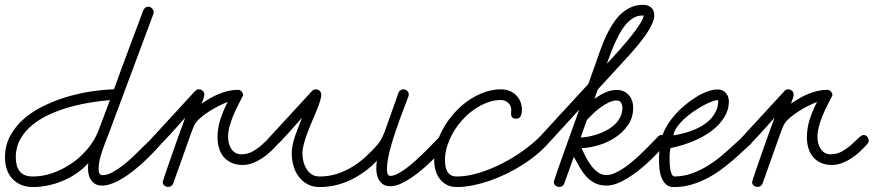

<svg xmlns="http://www.w3.org/2000/svg" viewBox="-75 -753 3558 782"><path d="M529.3 -725.6Q538.1 -725.6 544.4 -718.5Q550.8 -711.4 550.8 -703.1Q550.8 -701.7 550.8 -699.7Q550.8 -697.8 549.8 -696.3L368.2 -209.5Q362.3 -194.3 355.2 -176.3Q348.1 -158.2 341.8 -139.4Q335.4 -120.6 331.1 -102.3Q326.7 -84 326.7 -67.9Q326.7 -63.5 326.9 -58.6Q327.1 -53.7 328.9 -49.3Q330.6 -44.9 333.7 -42.2Q336.9 -39.6 342.8 -39.6Q361.8 -39.6 384 -51.8Q406.2 -64 429 -82Q451.7 -100.1 473.4 -121.3Q495.1 -142.6 513.4 -160.6Q531.7 -178.7 544.9 -190.9Q558.1 -203.1 564 -203.1Q573.7 -203.1 580.1 -196.8Q586.4 -190.4 586.4 -180.7Q586.4 -172.9 581.1 -166.5Q569.3 -152.8 552.5 -135Q535.6 -117.2 515.6 -98.4Q495.6 -79.6 473.1 -61.3Q450.7 -43 428 -28.8Q405.3 -14.6 382.8 -5.9Q360.4 2.9 340.8 2.9Q321.8 2.9 309.8 -5.6Q297.9 -14.2 291.5 -27.3Q285.2 -40.5 283.9 -56.6Q282.7 -72.8 284.7 -88.4Q263.2 -65.4 237.1 -47.4Q210.9 -29.3 181.6 -16.8Q152.3 -4.4 121.3 2.2Q90.3 8.8 59.1 8.8Q32.2 8.8 11 -0.2Q-10.3 -9.3 -24.9 -25.1Q-39.6 -41 -47.1 -63Q-54.7 -85 -54.7 -111.3Q-54.7 -161.1 -32.7 -201.2Q-10.7 -241.2 25.4 -271.7Q61.5 -302.2 108.2 -324.2Q154.8 -346.2 204.1 -360.4Q253.4 -374.5 301.5 -381.3Q349.6 -388.2 389.2 -389.2Q418.5 -470.7 448.5 -550.5Q478.5 -630.4 508.8 -711.4Q511.2 -717.8 516.8 -721.7Q522.5 -725.6 529.3 -725.6ZM372.6 -345.2Q339.8 -342.8 298.6 -336.4Q257.3 -330.1 214.8 -318.6Q172.4 -307.1 131.8 -289.3Q91.3 -271.5 59.6 -246.3Q27.8 -221.2 8.5 -187.7Q-10.7 -154.3 -10.7 -111.3Q-10.7 -76.2 5.4 -55.2Q21.5 -34.2 59.1 -34.2Q100.1 -34.2 141.1 -48.8Q182.1 -63.5 218.3 -88.6Q254.4 -113.8 282.5 -147.5Q310.5 -181.2 325.2 -219.2Q337.4 -251 349.1 -282.2Q360.8 -313.5 372.6 -345.2Z M556.2 -149.4Q547.9 -149.4 540.5 -155.3Q533.2 -161.1 533.2 -170.4Q533.2 -179.2 539.1 -186L719.7 -382.3Q725.6 -389.2 734.9 -389.2Q743.7 -389.2 750.5 -383.1Q757.3 -377 757.3 -367.7Q757.3 -360.4 752.9 -349.4Q748.5 -338.4 746.1 -331.1Q762.7 -342.3 780.3 -352.5Q797.9 -362.8 816.4 -370.4Q835 -377.9 854.5 -382.6Q874 -387.2 894.5 -387.2Q903.3 -387.2 909.2 -379.9Q915 -372.6 915 -364.3Q905.8 -346.2 895 -325.4Q884.3 -304.7 875.2 -282.7Q866.2 -260.7 860.1 -238.3Q854 -215.8 854 -195.3Q854 -183.1 856.9 -170.4Q859.9 -157.7 866.5 -147.5Q873 -137.2 883.1 -130.9Q893.1 -124.5 907.7 -124.5Q933.6 -124.5 954.8 -136.7Q976.1 -148.9 992.4 -163.8Q1008.8 -178.7 1021.2 -190.9Q1033.7 -203.1 1042 -203.1Q1051.3 -203.1 1057.1 -195.8Q1063 -188.5 1063 -180.2Q1063 -173.3 1057.1 -166.5Q1043.9 -151.9 1027.8 -136.5Q1011.7 -121.1 993.2 -108.9Q974.6 -96.7 954.6 -88.9Q934.6 -81.1 913.6 -81.1Q887.7 -81.1 868.7 -89.6Q849.6 -98.1 836.7 -113Q823.7 -127.9 817.4 -148.7Q811 -169.4 811 -193.8Q811 -231.9 823 -268.3Q835 -304.7 852.5 -337.9Q837.9 -332.5 816.9 -322Q795.9 -311.5 775.4 -298.3Q754.9 -285.2 738.3 -270.3Q721.7 -255.4 715.3 -240.7Q709 -226.6 703.9 -211.7Q698.7 -196.8 693.4 -182.6L630.4 -5.4Q627.9 1 622.3 4.6Q616.7 8.3 610.4 8.3Q601.6 8.3 594.7 2.9Q587.9 -2.4 587.9 -11.7Q587.9 -13.2 591.6 -24.4Q595.2 -35.6 601.1 -53Q606.9 -70.3 614.5 -92Q622.1 -113.8 630.1 -136.7Q638.2 -159.7 646.2 -182.4Q654.3 -205.1 661.1 -223.9Q668 -242.7 672.9 -255.9Q677.7 -269 679.2 -273.9Q674.8 -269 665.3 -258.1Q655.8 -247.1 643.3 -233.4Q630.9 -219.7 617.4 -204.8Q604 -189.9 591.8 -177.5Q579.6 -165 570.1 -157.2Q560.5 -149.4 556.2 -149.4Z M1567.9 -389.2Q1576.2 -389.2 1583 -383.3Q1589.8 -377.4 1589.8 -368.7Q1589.8 -363.8 1588.4 -360.4Q1583 -344.7 1574.2 -322.5Q1565.4 -300.3 1555.9 -274.2Q1546.4 -248 1536.6 -219.5Q1526.9 -190.9 1518.8 -163.1Q1510.7 -135.3 1505.9 -109.9Q1501 -84.5 1501 -64.5Q1501 -61 1501.2 -56.2Q1501.5 -51.3 1502.9 -46.9Q1504.4 -42.5 1507.3 -39.6Q1510.3 -36.6 1515.1 -36.6Q1528.3 -36.6 1546.1 -46.1Q1564 -55.7 1583.3 -70.3Q1602.5 -85 1622.6 -103.3Q1642.6 -121.6 1660.4 -139.4Q1678.2 -157.2 1692.6 -172.4Q1707 -187.5 1715.8 -196.3Q1722.7 -203.1 1731 -203.1Q1739.3 -203.1 1746.6 -197.3Q1753.9 -191.4 1753.9 -182.1Q1753.9 -172.9 1748 -166.5Q1737.3 -153.8 1720.9 -136.2Q1704.6 -118.7 1684.8 -99.4Q1665 -80.1 1643.1 -61.5Q1621.1 -43 1598.9 -28.1Q1576.7 -13.2 1555.4 -3.9Q1534.2 5.4 1515.6 5.4Q1494.1 5.4 1481.9 -4.6Q1469.7 -14.6 1463.9 -30Q1458 -45.4 1457.8 -63.5Q1457.5 -81.5 1460 -98.1Q1436.5 -73.7 1409.9 -54.2Q1383.3 -34.7 1354 -20.5Q1324.7 -6.3 1292.7 1.2Q1260.7 8.8 1226.6 8.8Q1198.2 8.8 1177 -2.9Q1155.8 -14.6 1141.6 -33.7Q1127.4 -52.7 1120.4 -77.1Q1113.3 -101.6 1113.3 -127.4Q1113.3 -146.5 1117.4 -165.3Q1121.6 -184.1 1127.9 -202.4Q1134.3 -220.7 1141.6 -238.5Q1148.9 -256.3 1155.3 -273.9Q1150.9 -269 1141.4 -258.1Q1131.8 -247.1 1119.6 -233.4Q1107.4 -219.7 1094 -204.8Q1080.6 -189.9 1068.4 -177.5Q1056.2 -165 1046.4 -157.2Q1036.6 -149.4 1032.2 -149.4Q1023.9 -149.4 1016.6 -155.3Q1009.3 -161.1 1009.3 -170.4Q1009.3 -179.2 1015.1 -186L1195.3 -381.8Q1201.7 -389.2 1210.9 -389.2Q1220.7 -389.2 1227.1 -383.1Q1233.4 -377 1233.4 -367.2Q1233.4 -356 1227.8 -338.6Q1222.2 -321.3 1213.6 -300.5Q1205.1 -279.8 1195.1 -256.6Q1185.1 -233.4 1176.5 -210.4Q1168 -187.5 1162.4 -166.3Q1156.7 -145 1156.7 -127.4Q1156.7 -111.8 1160.9 -95.2Q1165 -78.6 1173.3 -64.9Q1181.6 -51.3 1194.8 -42.7Q1208 -34.2 1226.6 -34.2Q1263.2 -34.2 1295.9 -44.4Q1328.6 -54.7 1358.2 -72.5Q1387.7 -90.3 1413.8 -114Q1439.9 -137.7 1462.9 -164.1Q1472.7 -175.8 1479.7 -189.7Q1486.8 -203.6 1492.2 -217.8L1547.9 -375Q1550.3 -381.3 1555.7 -385.3Q1561 -389.2 1567.9 -389.2Z M2027.8 -269.5Q2017.6 -269.5 2013.2 -272.9Q2008.8 -276.4 2007.6 -281.5Q2006.3 -286.6 2006.8 -293Q2007.3 -299.3 2007.3 -305.2Q2007.3 -322.3 1994.9 -334Q1982.4 -345.7 1965.8 -345.7Q1937.5 -345.7 1909.4 -335.2Q1881.3 -324.7 1856 -306.9Q1830.6 -289.1 1808.8 -265.1Q1787.1 -241.2 1771.2 -214.1Q1755.4 -187 1746.3 -158.2Q1737.3 -129.4 1737.3 -101.6Q1737.3 -88.9 1739.3 -76.9Q1741.2 -64.9 1746.3 -55.4Q1751.5 -45.9 1761 -40Q1770.5 -34.2 1785.2 -34.2Q1828.1 -34.2 1875.7 -48.8Q1923.3 -63.5 1969 -86.7Q2014.6 -109.9 2054.9 -138.7Q2095.2 -167.5 2123 -195.8Q2130.4 -203.1 2138.7 -203.1Q2147 -203.1 2154.1 -196.8Q2161.1 -190.4 2161.1 -182.1Q2161.1 -173.8 2159.7 -171.9Q2158.2 -169.9 2155.3 -166.5Q2135.7 -144 2109.4 -122.3Q2083 -100.6 2052.2 -81.1Q2021.5 -61.5 1987.8 -45.2Q1954.1 -28.8 1919.4 -16.8Q1884.8 -4.9 1850.6 2Q1816.4 8.8 1785.2 8.8Q1761.7 8.8 1744.4 -0.5Q1727.1 -9.8 1715.6 -25.1Q1704.1 -40.5 1698.7 -60.3Q1693.4 -80.1 1693.4 -101.6Q1693.4 -135.3 1704.1 -169.4Q1714.8 -203.6 1733.6 -235.6Q1752.4 -267.6 1778.1 -295.7Q1803.7 -323.7 1834 -344.5Q1864.3 -365.2 1897.9 -377.2Q1931.6 -389.2 1965.8 -389.2Q1983.9 -389.2 1999.5 -383.1Q2015.1 -377 2026.6 -365.7Q2038.1 -354.5 2044.4 -339.1Q2050.8 -323.7 2050.8 -305.2Q2050.8 -299.8 2049.8 -293.5Q2048.8 -287.1 2046.4 -281.7Q2043.9 -276.4 2039.6 -272.9Q2035.2 -269.5 2027.8 -269.5Z M2131.3 -149.4Q2123 -149.4 2115.7 -155.3Q2108.4 -161.1 2108.4 -170.4Q2108.4 -179.2 2114.3 -186L2321.3 -411.1L2369.6 -547.4Q2376.5 -566.9 2385.5 -588.4Q2394.5 -609.9 2405.8 -630.6Q2417 -651.4 2430.7 -669.9Q2444.3 -688.5 2461.4 -702.6Q2478.5 -716.8 2499 -725.1Q2519.5 -733.4 2543.9 -733.4Q2564.5 -733.4 2577.1 -722.4Q2589.8 -711.4 2589.8 -690.4Q2589.8 -677.7 2583.7 -662.6Q2577.6 -647.5 2568.1 -631.3Q2558.6 -615.2 2546.4 -598.9Q2534.2 -582.5 2522 -567.6Q2509.8 -552.7 2498.3 -540Q2486.8 -527.3 2479 -518.6L2359.4 -388.2L2346.2 -350.1Q2366.2 -365.2 2389.4 -376Q2412.6 -386.7 2438 -386.7Q2453.6 -386.7 2465.8 -380.9Q2478 -375 2486.6 -365.2Q2495.1 -355.5 2499.5 -342.3Q2503.9 -329.1 2503.9 -314.5Q2503.9 -274.9 2483.6 -244.9Q2463.4 -214.8 2432.4 -194.1Q2401.4 -173.3 2364.3 -162.1Q2327.1 -150.9 2293.5 -149.4Q2300.3 -134.3 2309.8 -115.5Q2319.3 -96.7 2331.8 -79.8Q2344.2 -63 2359.9 -51.5Q2375.5 -40 2395 -40Q2411.1 -40 2430.2 -48.6Q2449.2 -57.1 2469.2 -71Q2489.3 -85 2509 -102.3Q2528.8 -119.6 2546.6 -137Q2564.5 -154.3 2579.3 -169.9Q2594.2 -185.5 2604.5 -196.3Q2610.4 -203.1 2619.1 -203.1Q2627.9 -203.1 2635 -197.5Q2642.1 -191.9 2642.1 -182.1Q2642.1 -172.9 2636.2 -166.5Q2624.5 -152.3 2607.4 -134.3Q2590.3 -116.2 2570.3 -97.2Q2550.3 -78.1 2527.8 -60.3Q2505.4 -42.5 2482.7 -28.3Q2460 -14.2 2437.7 -5.6Q2415.5 2.9 2396 2.9Q2368.2 2.9 2348.1 -7.3Q2328.1 -17.6 2313 -34.2Q2297.9 -50.8 2285.9 -71.8Q2273.9 -92.8 2262.2 -114.3L2223.1 -5.4Q2220.7 1.5 2215.3 4.9Q2210 8.3 2203.1 8.3Q2193.8 8.3 2187.3 2.7Q2180.7 -2.9 2180.7 -12.7Q2180.7 -13.7 2184.8 -26.1Q2189 -38.6 2195.6 -57.9Q2202.1 -77.1 2210.9 -101.8Q2219.7 -126.5 2229 -152.6Q2238.3 -178.7 2247.6 -204.3Q2256.8 -230 2264.4 -251.2Q2272 -272.5 2277.3 -287.1Q2282.7 -301.8 2284.2 -306.6L2146.5 -156.2Q2140.6 -149.4 2131.3 -149.4ZM2315.4 -264.6 2290 -192.9Q2306.2 -193.4 2325.2 -197.3Q2344.2 -201.2 2363 -207.8Q2381.8 -214.4 2399.4 -224.4Q2417 -234.4 2430.4 -247.6Q2443.8 -260.7 2451.9 -277.3Q2460 -293.9 2460 -314Q2460 -324.7 2454.8 -334.2Q2449.7 -343.8 2437 -343.8Q2420.9 -343.8 2403.8 -335.4Q2386.7 -327.1 2370.4 -315.2Q2354 -303.2 2339.8 -289.3Q2325.7 -275.4 2315.4 -264.6ZM2396.5 -493.2Q2403.3 -500.5 2417 -515.1Q2430.7 -529.8 2447 -548.3Q2463.4 -566.9 2480.7 -587.6Q2498 -608.4 2512.5 -627.9Q2526.9 -647.5 2536.4 -663.8Q2545.9 -680.2 2546.4 -689.9H2542.5Q2521.5 -689.9 2504.4 -679.7Q2487.3 -669.4 2473.1 -652.6Q2459 -635.7 2447.5 -614.3Q2436 -592.8 2426.5 -571Q2417 -549.3 2409.7 -528.8Q2402.3 -508.3 2396.5 -493.2Z M2656.2 -149.9Q2654.8 -146.5 2653.6 -136.7Q2652.3 -127 2652.1 -114Q2651.9 -101.1 2652.6 -86.9Q2653.3 -72.8 2655.5 -61Q2657.7 -49.3 2661.9 -41.7Q2666 -34.2 2672.9 -34.2Q2710.9 -34.7 2745.4 -47.6Q2779.8 -60.5 2809.8 -79.3Q2839.8 -98.1 2865.5 -119.9Q2891.1 -141.6 2910.9 -160.2Q2930.7 -178.7 2944.6 -190.9Q2958.5 -203.1 2965.8 -203.1Q2974.1 -203.1 2981.4 -197.3Q2988.8 -191.4 2988.8 -182.1Q2988.8 -177.7 2987.5 -173.6Q2986.3 -169.4 2982.9 -166.5Q2968.8 -154.3 2950 -136.5Q2931.2 -118.7 2908.2 -98.9Q2885.3 -79.1 2858.6 -59.8Q2832 -40.5 2801.8 -25.1Q2771.5 -9.8 2738 -0.2Q2704.6 9.3 2668 8.8Q2649.4 8.8 2637.7 -2Q2626 -12.7 2619.4 -29.5Q2612.8 -46.4 2610.8 -67.1Q2608.9 -87.9 2609.1 -108.6Q2609.4 -129.4 2611.8 -147.5Q2614.3 -165.5 2616.2 -177.2Q2621.6 -204.1 2635.7 -230.5Q2649.9 -256.8 2669.7 -280.3Q2689.5 -303.7 2713.1 -323.5Q2736.8 -343.3 2760.5 -357.9Q2784.2 -372.6 2806.9 -380.6Q2829.6 -388.7 2847.2 -388.7Q2869.1 -388.7 2881.3 -374.5Q2893.6 -360.4 2893.6 -339.8Q2893.6 -305.2 2874.5 -274.7Q2855.5 -244.1 2823 -219.7Q2790.5 -195.3 2747.3 -177.5Q2704.1 -159.7 2656.2 -149.9ZM2668 -201.7Q2711.9 -209 2742.4 -220.7Q2772.9 -232.4 2793.2 -246.3Q2813.5 -260.3 2825 -274.9Q2836.4 -289.6 2842 -302.2Q2847.7 -314.9 2848.9 -324.7Q2850.1 -334.5 2850.1 -338.4Q2850.1 -339.4 2849.9 -342.3Q2849.6 -345.2 2847.7 -345.2Q2838.9 -345.2 2822.5 -338.9Q2806.2 -332.5 2786.6 -321.8Q2767.1 -311 2746.6 -296.6Q2726.1 -282.2 2709.2 -266.4Q2692.4 -250.5 2680.9 -233.6Q2669.4 -216.8 2668 -201.7Z M2956.5 -149.4Q2948.2 -149.4 2940.9 -155.3Q2933.6 -161.1 2933.6 -170.4Q2933.6 -179.2 2939.5 -186L3120.1 -382.3Q3126 -389.2 3135.3 -389.2Q3144 -389.2 3150.9 -383.1Q3157.7 -377 3157.7 -367.7Q3157.7 -360.4 3153.3 -349.4Q3148.9 -338.4 3146.5 -331.1Q3163.1 -342.3 3180.7 -352.5Q3198.2 -362.8 3216.8 -370.4Q3235.4 -377.9 3254.9 -382.6Q3274.4 -387.2 3294.9 -387.2Q3303.7 -387.2 3309.6 -379.9Q3315.4 -372.6 3315.4 -364.3Q3306.2 -346.2 3295.4 -325.4Q3284.7 -304.7 3275.6 -282.7Q3266.6 -260.7 3260.5 -238.3Q3254.4 -215.8 3254.4 -195.3Q3254.4 -183.1 3257.3 -170.4Q3260.3 -157.7 3266.8 -147.5Q3273.4 -137.2 3283.4 -130.9Q3293.5 -124.5 3308.1 -124.5Q3334 -124.5 3355.2 -136.7Q3376.5 -148.9 3392.8 -163.8Q3409.2 -178.7 3421.6 -190.9Q3434.1 -203.1 3442.4 -203.1Q3451.7 -203.1 3457.5 -195.8Q3463.4 -188.5 3463.4 -180.2Q3463.4 -173.3 3457.5 -166.5Q3444.3 -151.9 3428.2 -136.5Q3412.1 -121.1 3393.6 -108.9Q3375 -96.7 3355 -88.9Q3335 -81.1 3314 -81.1Q3288.1 -81.1 3269 -89.6Q3250 -98.1 3237.1 -113Q3224.1 -127.9 3217.8 -148.7Q3211.4 -169.4 3211.4 -193.8Q3211.4 -231.9 3223.4 -268.3Q3235.4 -304.7 3252.9 -337.9Q3238.3 -332.5 3217.3 -322Q3196.3 -311.5 3175.8 -298.3Q3155.3 -285.2 3138.7 -270.3Q3122.1 -255.4 3115.7 -240.7Q3109.4 -226.6 3104.2 -211.7Q3099.1 -196.8 3093.8 -182.6L3030.8 -5.4Q3028.3 1 3022.7 4.6Q3017.1 8.3 3010.7 8.3Q3002 8.3 2995.1 2.9Q2988.3 -2.4 2988.3 -11.7Q2988.3 -13.2 2991.9 -24.4Q2995.6 -35.6 3001.5 -53Q3007.3 -70.3 3014.9 -92Q3022.5 -113.8 3030.5 -136.7Q3038.6 -159.7 3046.6 -182.4Q3054.7 -205.1 3061.5 -223.9Q3068.4 -242.7 3073.2 -255.9Q3078.1 -269 3079.6 -273.9Q3075.2 -269 3065.7 -258.1Q3056.2 -247.1 3043.7 -233.4Q3031.2 -219.7 3017.8 -204.8Q3004.4 -189.9 2992.2 -177.5Q2980 -165 2970.5 -157.2Q2960.9 -149.4 2956.5 -149.4Z"/></svg>

Font: Helvetia Verbundene
Style: Regular
Weight: 400
Designer: Peter Wiegel, original typeface by Carl Albert Fahrenwaldt 1901
Foundry: Peter Wiegel
Version: Version 2.000